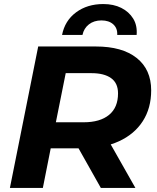

<svg xmlns="http://www.w3.org/2000/svg" viewBox="-20 -930 775 950"><path d="M29 0 169 -700H454Q585 -700 656.5 -643Q728 -586 728 -483Q728 -395 686.5 -330.5Q645 -266 568.5 -231Q492 -196 388 -196H160L245 -267L192 0ZM479 0 336 -254H506L650 0ZM241 -248 185 -325H394Q475 -325 519.5 -361.5Q564 -398 564 -468Q564 -519 529.5 -543.5Q495 -568 433 -568H236L321 -647ZM287 -757Q301 -828 356.5 -869Q412 -910 491 -910Q542 -910 580 -891Q618 -872 639 -838Q660 -804 656 -757H560Q562 -790 540.5 -809.5Q519 -829 482 -829Q445 -829 420 -809.5Q395 -790 388 -757Z"/></svg>

Font: MOST Montserrat
Style: Bold Italic
Weight: 700
Italic angle: -11.3°
Designer: Julieta Ulanovsky
Foundry: Julieta Ulanovsky
Version: Version 8.000;March 11, 2024;FontCreator 15.0.0.2926 64-bit